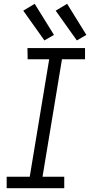

<svg xmlns="http://www.w3.org/2000/svg" viewBox="-20 -987 473 1007"><path d="M15 0H317V-60H203L305 -676H426V-735H124L125 -676H238L136 -60H15ZM383 -775 433 -804 332 -967 272 -931ZM213 -775 263 -804 162 -967 102 -931Z"/></svg>

Font: Iosevka Sparkle Light Oblique
Style: Regular
Weight: 300
Italic angle: -9°
Designer: Belleve Invis
Foundry: Belleve Invis
Version: Version 4.5.0; ttfautohint (v1.8.3)